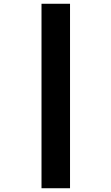

<svg xmlns="http://www.w3.org/2000/svg" viewBox="-20 -820 590 1020"><path d="M200.5 180V-800H352V180Z"/></svg>

Font: Trispace SemiCondensed ExtraBold
Style: Regular
Weight: 800
Width: 4
Designer: Tyler Finck
Foundry: Etcetera Type Company
Version: Version 1.210; ttfautohint (v1.8.3)